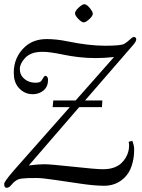

<svg xmlns="http://www.w3.org/2000/svg" viewBox="-20 -873 682 919"><path d="M380.7 -765.9Q371.1 -765.9 355.1 -782.2Q339.1 -798.6 339.1 -809.6Q339.1 -820.6 356.6 -836.7Q374 -852.8 384.3 -852.8Q394.5 -852.8 409.3 -835.1Q424.1 -817.4 424.1 -806.9Q424.1 -796.4 407.2 -781.1Q390.4 -765.9 380.7 -765.9ZM620.1 -696Q632.1 -696 632.1 -684.1Q632.1 -676 620.1 -660.9L387 -392.1H470L468 -360.1H358.9L117.9 -81.1Q163.1 -86.9 191.9 -86.9Q220.7 -86.9 330.3 -75Q439.9 -63 471.7 -63Q503.4 -63 524.8 -70.8Q546.1 -78.6 559.4 -90.7Q572.8 -102.8 581.8 -118.2Q597.9 -145.5 597.9 -176Q597.9 -184.3 595.9 -194.1L613 -199Q622.1 -177 622.1 -158.9Q622.1 -140.9 620.5 -126.2Q618.9 -111.6 614.5 -94Q610.1 -76.4 603.1 -61.3Q596.2 -46.1 584.2 -31.6Q572.3 -17.1 556.6 -6.8Q522.7 16.1 478.4 16.1Q434.1 16.1 370 6.8Q305.9 -2.4 244.1 -11.7Q182.4 -21 154.4 -21Q126.5 -21 112.4 -20.5Q98.4 -20 85 -18.4Q71.5 -16.8 64 -12.9Q48.3 -4.9 35.9 10.5Q23.4 25.9 11.7 25.9Q0 25.9 0 7.1Q0 -3.7 45.9 -56.9L314 -360.1H231.9L235.1 -392.1H342L525.9 -600.1Q481 -595 438.2 -595Q395.5 -595 357.1 -599.6Q318.6 -604.2 291 -609.9Q218.8 -625 185.2 -625Q151.6 -625 131.7 -616.7Q111.8 -608.4 99.9 -595.2Q75 -567.9 75 -543.7Q75 -519.5 86.9 -505.4Q110.8 -477.1 149.9 -477.1Q171.1 -477.1 177.4 -485.4Q183.6 -493.7 186 -498.5Q191.9 -510 197.3 -510Q202.6 -510 206.3 -504.5Q210 -499 210 -491Q210 -458.7 188.6 -440.4Q167.2 -422.1 137 -422.1Q95.2 -422.1 67.6 -455.1Q45.9 -481 45.9 -524.9Q45.9 -600.3 100.6 -649.9Q140.6 -686 204.1 -686Q250.2 -686 303.5 -675Q405.5 -654.1 482.9 -654.1Q560.3 -654.1 574.8 -663.2Q589.4 -672.4 598.1 -680.7Q614 -696 620.1 -696Z"/></svg>

Font: Linden Hill
Style: Italic
Weight: 400
Italic angle: -5.60001°
Version: Version 1.201